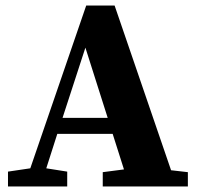

<svg xmlns="http://www.w3.org/2000/svg" viewBox="-20 -677 715 697"><path d="M207 -249H371L290 -504ZM601 -59 662 -52V0H353V-52L430 -62L389 -191H188L148 -66L224 -54V0H9V-54L90 -66L293 -657H396Z"/></svg>

Font: TypoPRO Source Serif Pro
Style: Bold
Weight: 700
Designer: Frank Grießhammer
Foundry: Adobe Systems Incorporated
Version: Version 1.017;PS 1.0;hotconv 1.0.79;makeotf.lib2.5.61930